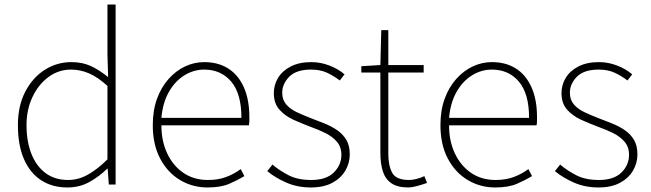

<svg xmlns="http://www.w3.org/2000/svg" viewBox="-20 -814 2872 847"><path d="M277 13Q211 13 162 -18.5Q113 -50 86 -111.5Q59 -173 59 -262Q59 -347 91.5 -409.5Q124 -472 177.5 -506Q231 -540 295 -540Q343 -540 380 -523Q417 -506 457 -474L454 -573V-794H490V0H460L455 -70H453Q420 -37 376 -12Q332 13 277 13ZM280 -20Q326 -20 368.5 -44Q411 -68 454 -111V-435Q411 -474 372.5 -490.5Q334 -507 293 -507Q238 -507 193.5 -474Q149 -441 123 -385.5Q97 -330 97 -262Q97 -190 118.5 -135.5Q140 -81 181 -50.5Q222 -20 280 -20Z M895 13Q829 13 774 -20Q719 -53 686.5 -114.5Q654 -176 654 -262Q654 -327 672.5 -378Q691 -429 723.5 -465.5Q756 -502 796.5 -521Q837 -540 881 -540Q942 -540 986.5 -512Q1031 -484 1055.5 -429.5Q1080 -375 1080 -297Q1080 -289 1080 -280.5Q1080 -272 1078 -261H692Q692 -192 717.5 -137.5Q743 -83 789 -51.5Q835 -20 897 -20Q942 -20 977 -33Q1012 -46 1042 -68L1058 -37Q1028 -19 991 -3Q954 13 895 13ZM692 -294H1045Q1045 -401 1000 -454Q955 -507 881 -507Q834 -507 793 -481.5Q752 -456 725 -408.5Q698 -361 692 -294Z M1351 13Q1292 13 1243 -8.5Q1194 -30 1159 -59L1182 -88Q1215 -60 1255 -40Q1295 -20 1353 -20Q1419 -20 1452.5 -53Q1486 -86 1486 -131Q1486 -166 1466 -189Q1446 -212 1415.5 -227Q1385 -242 1354 -253Q1314 -268 1276 -285Q1238 -302 1213 -330Q1188 -358 1188 -403Q1188 -440 1207 -471Q1226 -502 1263 -521Q1300 -540 1354 -540Q1394 -540 1433 -525Q1472 -510 1500 -486L1479 -459Q1453 -479 1423 -493Q1393 -507 1352 -507Q1287 -507 1256 -475.5Q1225 -444 1225 -405Q1225 -374 1242.5 -353.5Q1260 -333 1288.5 -319.5Q1317 -306 1348 -294Q1380 -282 1411 -269.5Q1442 -257 1467 -240Q1492 -223 1507.5 -197.5Q1523 -172 1523 -133Q1523 -94 1503 -60.5Q1483 -27 1445 -7Q1407 13 1351 13Z M1782 13Q1733 13 1706 -6Q1679 -25 1668.5 -59.5Q1658 -94 1658 -140V-494H1574V-522L1658 -527L1662 -681H1693V-527H1849V-494H1693V-135Q1693 -84 1710 -52Q1727 -20 1785 -20Q1800 -20 1819 -25Q1838 -30 1852 -37L1864 -7Q1841 1 1818.5 7Q1796 13 1782 13Z M2164 13Q2098 13 2043 -20Q1988 -53 1955.5 -114.5Q1923 -176 1923 -262Q1923 -327 1941.5 -378Q1960 -429 1992.5 -465.5Q2025 -502 2065.5 -521Q2106 -540 2150 -540Q2211 -540 2255.5 -512Q2300 -484 2324.5 -429.5Q2349 -375 2349 -297Q2349 -289 2349 -280.5Q2349 -272 2347 -261H1961Q1961 -192 1986.5 -137.5Q2012 -83 2058 -51.5Q2104 -20 2166 -20Q2211 -20 2246 -33Q2281 -46 2311 -68L2327 -37Q2297 -19 2260 -3Q2223 13 2164 13ZM1961 -294H2314Q2314 -401 2269 -454Q2224 -507 2150 -507Q2103 -507 2062 -481.5Q2021 -456 1994 -408.5Q1967 -361 1961 -294Z M2620 13Q2561 13 2512 -8.5Q2463 -30 2428 -59L2451 -88Q2484 -60 2524 -40Q2564 -20 2622 -20Q2688 -20 2721.5 -53Q2755 -86 2755 -131Q2755 -166 2735 -189Q2715 -212 2684.5 -227Q2654 -242 2623 -253Q2583 -268 2545 -285Q2507 -302 2482 -330Q2457 -358 2457 -403Q2457 -440 2476 -471Q2495 -502 2532 -521Q2569 -540 2623 -540Q2663 -540 2702 -525Q2741 -510 2769 -486L2748 -459Q2722 -479 2692 -493Q2662 -507 2621 -507Q2556 -507 2525 -475.5Q2494 -444 2494 -405Q2494 -374 2511.5 -353.5Q2529 -333 2557.5 -319.5Q2586 -306 2617 -294Q2649 -282 2680 -269.5Q2711 -257 2736 -240Q2761 -223 2776.5 -197.5Q2792 -172 2792 -133Q2792 -94 2772 -60.5Q2752 -27 2714 -7Q2676 13 2620 13Z"/></svg>

Font: Noto Sans HK Thin Thin
Style: Regular
Weight: 250
Version: Version 2.004-H2;hotconv 1.0.118;makeotfexe 2.5.65603